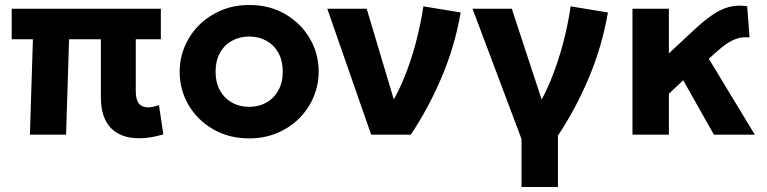

<svg xmlns="http://www.w3.org/2000/svg" viewBox="-20 -540 3076 770"><path d="M537.5 14.5Q503 14.5 474.8 4.8Q446.5 -5 426.2 -25Q406 -45 395.2 -76.5Q384.5 -108 384.5 -152V-382.5H257L245 0H100L112 -382.5H27V-505H625V-382.5H524.5V-175.5Q524.5 -140 537 -124.8Q549.5 -109.5 573.5 -109.5Q584 -109.5 595.2 -112Q606.5 -114.5 617.5 -118.5L635 -1Q610 6.5 585.2 10.5Q560.5 14.5 537.5 14.5Z M979.5 15Q898 15 835 -21.5Q772 -58 736.2 -118.8Q700.5 -179.5 700.5 -252.5Q700.5 -306 721 -354.2Q741.5 -402.5 779 -439.8Q816.5 -477 867.5 -498.5Q918.5 -520 979.5 -520Q1061 -520 1123.8 -483.5Q1186.5 -447 1222.2 -386.2Q1258 -325.5 1258 -252.5Q1258 -199.5 1237.5 -151Q1217 -102.5 1179.8 -65.2Q1142.5 -28 1091.5 -6.5Q1040.5 15 979.5 15ZM979.5 -111.5Q1018 -111.5 1048.5 -128.8Q1079 -146 1096.5 -177.8Q1114 -209.5 1114 -252.5Q1114 -296 1096.8 -327.5Q1079.5 -359 1049 -376.2Q1018.5 -393.5 979.5 -393.5Q940.5 -393.5 909.8 -376.2Q879 -359 861.8 -327.5Q844.5 -296 844.5 -252.5Q844.5 -209 862 -177.5Q879.5 -146 910 -128.8Q940.5 -111.5 979.5 -111.5Z M1468.5 0 1292.5 -505H1450.5L1577 -82L1542 -112.5Q1573.5 -161.5 1600.2 -226.5Q1627 -291.5 1646.8 -365.5Q1666.5 -439.5 1678 -514.5L1827.5 -490Q1804.5 -356.5 1751.8 -231.8Q1699 -107 1627.5 0Z M2071.5 210V17.5L1875 -505H2032.5L2172.5 -79L2131.5 -106Q2163.5 -155.5 2190.2 -221.8Q2217 -288 2237.2 -363Q2257.5 -438 2268.5 -514.5L2418 -490Q2395 -356.5 2342.8 -231.2Q2290.5 -106 2217.5 4V210Z M2516.5 0V-505H2662.5V-326L2765.5 -422Q2803 -456.5 2836 -479.5Q2869 -502.5 2902.8 -511.8Q2936.5 -521 2976.5 -515L2986 -390Q2958 -392.5 2935.5 -385.2Q2913 -378 2892.2 -363.2Q2871.5 -348.5 2848.5 -327.5L2822.5 -304.5L3007 0H2843L2720 -218L2662.5 -164V0Z"/></svg>

Font: Geologica Roman SemiBold
Style: Regular
Weight: 600
Designer: Sindre Bremnes, Frode Helland
Foundry: Monokrom Skriftforlag AS
Version: Version 1.010;gftools[0.9.28]